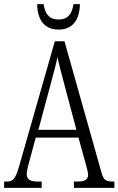

<svg xmlns="http://www.w3.org/2000/svg" viewBox="-20 -915 577 935"><path d="M265 -771C336 -771 368 -821 369 -895H338C329 -839 305 -820 265 -820C225 -820 201 -840 192 -895H161C162 -821 194 -771 265 -771ZM0 0H183V-31H162C122 -31 110 -45 110 -68C110 -84 119 -116 125 -137L154 -245H362L395 -126C401 -103 409 -77 409 -65C409 -43 397 -31 359 -31H340V0H537V-31H529C496 -31 484 -39 475 -72L294 -714H247L75 -112C56 -45 45 -31 14 -31H0ZM167 -283 225 -499C239 -552 253 -602 260 -637C267 -602 280 -554 298 -486L352 -283Z"/></svg>

Font: Noto Serif Devanagari ExtraCondensed Light
Style: Regular
Weight: 300
Width: 2
Designer: Universal Thirst, Indian Type Foundry and the Monotype Design Team
Foundry: Monotype Imaging Inc.
Version: Version 2.004